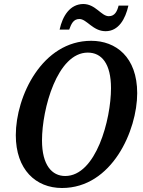

<svg xmlns="http://www.w3.org/2000/svg" viewBox="-20 -929 715 960"><path d="M508 -773C573 -773 607 -834 622 -901H573C566 -874 555 -848 524 -848C486 -848 458 -909 396 -909C330 -908 293 -850 278 -781H326C336 -808 346 -834 377 -834C414 -834 444 -773 508 -773ZM290 11C540 11 666 -277 666 -463C666 -644 559 -725 436 -725C191 -725 59 -448 59 -253C59 -81 159 11 290 11ZM306 -49C240 -49 190 -103 190 -227C190 -384 266 -666 419 -666C488 -666 535 -611 535 -488C535 -331 460 -49 306 -49Z"/></svg>

Font: Noto Serif Condensed SemiBold
Style: Italic
Weight: 600
Width: 3
Italic angle: -12°
Designer: Monotype Design Team
Foundry: Monotype Imaging Inc.
Version: Version 2.014